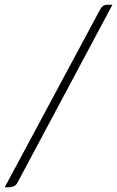

<svg xmlns="http://www.w3.org/2000/svg" viewBox="-29 -749 495 811"><path d="M-9 42 394 -709Q399 -719 407 -724Q415 -729 425 -729H446L45 22Q40 32 30.5 37Q21 42 12 42Z"/></svg>

Font: Aleo Light
Style: Italic
Weight: 300
Italic angle: -7°
Designer: Alessio Laiso
Foundry: Alessio Laiso
Version: Version 2.001;gftools[0.9.29]